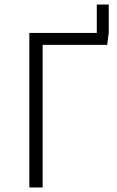

<svg xmlns="http://www.w3.org/2000/svg" viewBox="-20 -831 517 851"><path d="M110 0V-685H409V-811H462V-685L455 -632H169V0Z"/></svg>

Font: Jldddboxgfspflltxgxzjzlszac
Style: Regular
Weight: 300
Designer: Carrois Corporate & Edenspiekermann
Foundry: Carrois Corporate GbR & Edenspiekermann AG
Version: Version 2.001